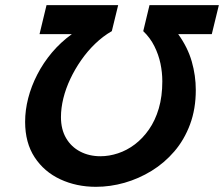

<svg xmlns="http://www.w3.org/2000/svg" viewBox="-20 -713 874 749"><path d="M354.2 15.8Q278.2 15.8 215.1 -13.6Q152 -43 115 -99.6Q78 -156.2 78 -237.8Q78 -283.2 90 -330Q102 -376.8 125.4 -422.2Q148.8 -467.8 182.6 -508Q216.5 -548.2 260.2 -579.8H134.2L161.5 -693H441L416.2 -591.5Q381.8 -571.8 351.5 -542.6Q321.2 -513.5 296.8 -478.4Q272.2 -443.2 254.4 -405.4Q236.5 -367.5 227.1 -329.4Q217.8 -291.2 217.8 -256.2Q217.8 -208.5 237.8 -174.2Q257.8 -140 292.8 -121.8Q327.8 -103.5 371.8 -103.5Q405.8 -103.5 440.2 -114.9Q474.8 -126.2 505.8 -149.6Q536.8 -173 561.1 -207.9Q585.5 -242.8 599.4 -289.8Q613.2 -336.8 613.2 -395.8Q613.2 -430.5 605.9 -465.4Q598.5 -500.2 582.2 -532.9Q566 -565.5 538.8 -591.5L563.2 -693H833.8L806.2 -579.8H675.2Q712.5 -527.8 728.1 -473Q743.8 -418.2 743.8 -361.8Q743.8 -288.2 721.5 -228.1Q699.2 -168 660.2 -122.5Q621.2 -77 571.2 -46.4Q521.2 -15.8 465.8 0Q410.2 15.8 354.2 15.8Z"/></svg>

Font: Ubuntu Sans
Style: Italic
Weight: 400
Italic angle: -13.5°
Designer: Dalton Maag Ltd
Foundry: Dalton Maag Ltd
Version: Version 1.006